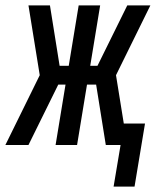

<svg xmlns="http://www.w3.org/2000/svg" viewBox="-53 -540 580 715"><path d="M370 155 396 0H341L305 -225H271L234 0H154L191 -225H164L53 0H-33L95 -260L53 -520H133L169 -295H203L240 -520H320L283 -295H310L421 -520H507L379 -260L408 -80H487L448 155Z"/></svg>

Font: Iosevka Term Curly Md Obl
Style: Regular
Weight: 500
Italic angle: -9°
Designer: Belleve Invis
Foundry: Belleve Invis
Version: Version 32.3.0